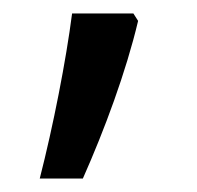

<svg xmlns="http://www.w3.org/2000/svg" viewBox="-20 -135 293 285"><path d="M185 -104 178 -115H87C78 -45 59 52 39 130H103C135 58 167 -28 185 -104Z"/></svg>

Font: Noto Sans Georgian SemiCondensed
Style: Regular
Weight: 400
Width: 4
Designer: Monotype Design Team, Akaki Razmadze
Foundry: Google LLC
Version: Version 2.005